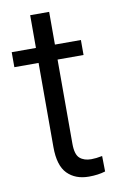

<svg xmlns="http://www.w3.org/2000/svg" viewBox="-80 -702 465 757"><g transform="rotate(-10 153.0 -323.5)"><path d="M235 -56Q254 -56 279 -61L280 1Q251 10 214 10Q160 10 128 -22.5Q96 -55 96 -129V-466H-1V-526H96V-657H172V-526H276V-466H172V-129Q172 -86 189 -71Q206 -56 235 -56Z"/></g></svg>

Font: Freesentation 4 Regular
Style: Regular
Weight: 400
Designer: glyphs from Roboto by Christian Robertson / Hangul glyphs from Noto Sans CJK(Source Han Sans) by Jang Soo-young and Kang
Foundry: PT&
Version: Version 2.001